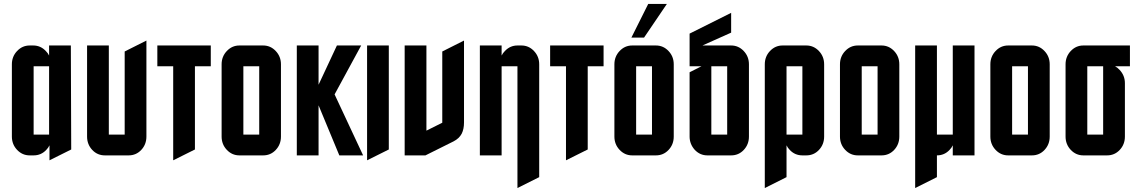

<svg xmlns="http://www.w3.org/2000/svg" viewBox="-20 -785 5743 970"><path d="M228 -450.2H149.9V-105H228ZM230 -50.8Q224.1 -38.1 213.4 -27.3Q187.5 0 149.9 0H129.9Q92.8 0 66.4 -27.8Q40 -55.7 40 -95.2V-460Q40 -499.5 66.4 -527.3Q92.8 -555.2 129.9 -555.2H147.9Q185.1 -555.2 211.4 -527.3Q222.2 -516.6 228 -504.4V-555.2H337.9L339.8 -29.8L230 24.9Z M509.8 0Q472.2 0 446.3 -27.3Q419.9 -55.2 419.9 -95.2V-555.2H529.8V-105H609.9V-524.9L719.7 -580.1V-95.2Q719.7 -55.2 693.4 -27.3Q667.5 0 629.9 0Z M855 24.9V-450.2H774.9V-555.2H1044.9V-450.2H964.8V-29.8Z M1399.4 -460V-95.2Q1399.4 -55.2 1373 -27.3Q1347.2 0 1309.6 0H1189.5Q1152.3 0 1126 -27.8Q1099.6 -55.7 1099.6 -95.2V-460Q1099.6 -499.5 1126 -527.3Q1152.3 -555.2 1189.5 -555.2H1309.6Q1346.7 -555.2 1373 -527.3Q1399.4 -499.5 1399.4 -460ZM1289.6 -105V-450.2H1209.5V-105Z M1479.5 0V-555.2H1589.4V-356.9L1682.1 -555.2H1804.7L1670.4 -308.1L1814.5 0H1694.3L1589.4 -252.9V0Z M1834.5 24.9V-555.2H1944.3V-29.8Z M2024.4 0V-555.2H2134.3V-125L2214.4 -165V-524.9L2324.2 -580.1V-166Q2324.2 -132.8 2312.5 -109.4Q2299.8 -85.4 2271.5 -70.8L2129.4 0Z M2514.2 0H2404.3V-555.2H2514.2V-504.4Q2520 -516.6 2530.8 -527.3Q2557.1 -555.2 2594.2 -555.2H2614.3Q2651.4 -555.2 2677.7 -527.3Q2704.1 -499.5 2704.1 -460V109.9L2594.2 165V-450.2H2514.2Z M2839.4 24.9V-450.2H2759.3V-555.2H3029.3V-450.2H2949.2V-29.8Z M3233.9 -595.2H3169.9L3254.9 -765.1H3349.1ZM3383.8 -460V-95.2Q3383.8 -55.2 3357.4 -27.3Q3331.5 0 3293.9 0H3173.8Q3136.7 0 3110.4 -27.8Q3084 -55.7 3084 -95.2V-460Q3084 -499.5 3110.4 -527.3Q3136.7 -555.2 3173.8 -555.2H3293.9Q3331.1 -555.2 3357.4 -527.3Q3383.8 -499.5 3383.8 -460ZM3273.9 -105V-450.2H3193.8V-105Z M3653.8 -105V-450.2H3573.7V-105ZM3463.9 -615.2 3673.8 -720.2V-620.1L3528.8 -555.2H3673.8Q3710.9 -555.2 3737.3 -527.3Q3763.7 -499.5 3763.7 -460V-95.2Q3763.7 -55.2 3737.3 -27.3Q3711.4 0 3673.8 0H3553.7Q3516.6 0 3490.2 -27.8Q3463.9 -57.1 3463.9 -95.2V-419.9L3523.9 -450.2H3463.9Z M3843.8 -460Q3843.8 -499.5 3870.1 -527.3Q3896.5 -555.2 3933.6 -555.2H4053.7Q4090.8 -555.2 4117.2 -527.3Q4143.6 -499.5 4143.6 -460V-95.2Q4143.6 -55.2 4117.2 -27.3Q4091.3 0 4053.7 0H4033.7Q3996.1 0 3970.2 -27.3Q3959.5 -38.1 3953.6 -50.8V109.9L3843.8 165ZM3953.6 -105H4033.7V-450.2H3953.6Z M4523.4 -460V-95.2Q4523.4 -55.2 4497.1 -27.3Q4471.2 0 4433.6 0H4313.5Q4276.4 0 4250 -27.8Q4223.6 -55.7 4223.6 -95.2V-460Q4223.6 -499.5 4250 -527.3Q4276.4 -555.2 4313.5 -555.2H4433.6Q4470.7 -555.2 4497.1 -527.3Q4523.4 -499.5 4523.4 -460ZM4413.6 -105V-450.2H4333.5V-105Z M4713.4 0V109.9L4603.5 165V-555.2H4713.4V-105H4793.5V-555.2H4903.3V0H4793.5V-50.8Q4787.6 -38.1 4776.9 -27.3Q4751 0 4713.4 0Z M5283.2 -460V-95.2Q5283.2 -55.2 5256.8 -27.3Q5231 0 5193.4 0H5073.2Q5036.1 0 5009.8 -27.8Q4983.4 -55.7 4983.4 -95.2V-460Q4983.4 -499.5 5009.8 -527.3Q5036.1 -555.2 5073.2 -555.2H5193.4Q5230.5 -555.2 5256.8 -527.3Q5283.2 -499.5 5283.2 -460ZM5173.3 -105V-450.2H5093.3V-105Z M5553.2 -450.2H5473.1V-105H5553.2ZM5663.1 -95.2Q5663.1 -55.2 5636.7 -27.3Q5610.8 0 5573.2 0H5453.1Q5416 0 5389.6 -27.8Q5363.3 -55.7 5363.3 -95.2V-460Q5363.3 -499.5 5389.6 -527.3Q5416 -555.2 5453.1 -555.2H5688.5V-450.2H5613.3Q5625.5 -443.8 5636.7 -431.6Q5663.1 -403.3 5663.1 -364.7Z"/></svg>

Font: Horta
Style: Regular
Weight: 600
Width: 3
Version: Version 0.11